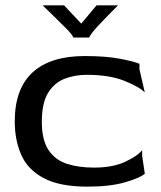

<svg xmlns="http://www.w3.org/2000/svg" viewBox="-20 -686 600 716"><path d="M306 10Q202 10 142.5 -22Q83 -54 59 -109Q35 -164 35 -233Q35 -355 101.5 -416Q168 -477 296 -477Q374 -477 427 -467Q480 -457 500 -448V-428L520 -341Q500 -362 444 -384.5Q388 -407 303 -407Q260 -407 221.5 -392.5Q183 -378 159.5 -340Q136 -302 136 -232Q136 -164 161 -126.5Q186 -89 230 -75Q274 -61 330 -61Q401 -61 447.5 -83Q494 -105 510 -126V-106L520 -38Q501 -22 445.5 -6Q390 10 306 10ZM139 -666H219L283 -598L340 -666H420Q403 -649 383.5 -629Q364 -609 348 -592Q332 -575 326 -567Q313 -550 313 -546H253Q253 -548 250 -553Q247 -558 239 -567Q228 -579 210 -596.5Q192 -614 173 -633Q154 -652 139 -666Z"/></svg>

Font: Red Rose
Style: Regular
Weight: 400
Designer: Jaikishan Patel
Version: Version 2.000; ttfautohint (v1.8.3)